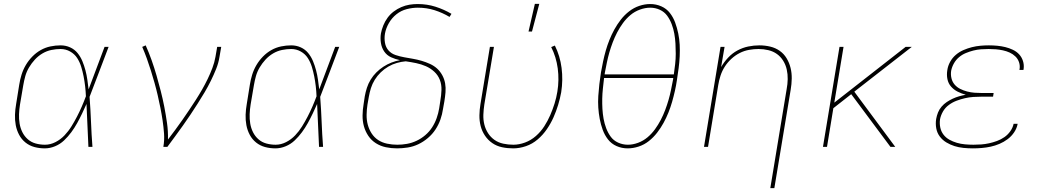

<svg xmlns="http://www.w3.org/2000/svg" viewBox="-20 -764 5440 999"><path d="M213 8Q185 8 159 1Q133 -6 112.5 -22.5Q92 -39 79.5 -62.5Q67 -86 62 -112.5Q57 -139 58 -167Q59 -195 64 -223L80 -323Q84 -349 92 -375Q100 -401 114 -425Q128 -449 148 -469.5Q168 -490 192 -503.5Q216 -517 242.5 -522.5Q269 -528 295 -528Q322 -528 345 -517.5Q368 -507 383.5 -488Q399 -469 408.5 -446Q418 -423 424.5 -398.5Q431 -374 434.5 -349Q438 -324 441 -299Q462 -354 482.5 -409.5Q503 -465 524 -520H545Q520 -455 495.5 -389.5Q471 -324 446 -260Q451 -195 453.5 -130Q456 -65 461 0H440Q437 -56 435 -111.5Q433 -167 430 -223Q419 -198 407 -173Q395 -148 381.5 -123.5Q368 -99 351 -76Q334 -53 313.5 -33.5Q293 -14 266.5 -3Q240 8 213 8ZM214 -11Q242 -11 268.5 -24.5Q295 -38 315.5 -59.5Q336 -81 351.5 -106Q367 -131 380.5 -157Q394 -183 405.5 -209.5Q417 -236 427 -263Q426 -289 423 -315Q420 -341 415 -366.5Q410 -392 402.5 -416.5Q395 -441 381.5 -462Q368 -483 345 -496Q322 -509 295 -509Q272 -509 247.5 -504Q223 -499 201 -486Q179 -473 161.5 -454Q144 -435 131 -413Q118 -391 111.5 -367.5Q105 -344 101 -320L84 -220Q80 -195 79 -170Q78 -145 82 -121Q86 -97 96.5 -76Q107 -55 124.5 -39.5Q142 -24 165.5 -17.5Q189 -11 214 -11Z M830 0Q836 -35 833.5 -69.5Q831 -104 826 -137.5Q821 -171 814.5 -203.5Q808 -236 800.5 -268.5Q793 -301 784 -333Q775 -365 765 -397Q755 -429 744 -459.5Q733 -490 720 -520L738 -528Q755 -490 769 -450.5Q783 -411 794.5 -371Q806 -331 816.5 -290Q827 -249 835 -207.5Q843 -166 849 -124Q855 -82 854 -38Q873 -63 892 -88.5Q911 -114 929 -140Q947 -166 964.5 -192Q982 -218 999 -244.5Q1016 -271 1031.5 -298Q1047 -325 1060.5 -353Q1074 -381 1085 -410Q1096 -439 1101 -468L1110 -520H1131L1122 -468Q1117 -436 1104.5 -405Q1092 -374 1077 -343.5Q1062 -313 1044.5 -283.5Q1027 -254 1008.5 -225Q990 -196 971 -167.5Q952 -139 932 -111Q912 -83 891.5 -55Q871 -27 851 0Z M1413 8Q1385 8 1359 1Q1333 -6 1312.5 -22.5Q1292 -39 1279.5 -62.5Q1267 -86 1262 -112.5Q1257 -139 1258 -167Q1259 -195 1264 -223L1280 -323Q1284 -349 1292 -375Q1300 -401 1314 -425Q1328 -449 1348 -469.5Q1368 -490 1392 -503.5Q1416 -517 1442.5 -522.5Q1469 -528 1495 -528Q1522 -528 1545 -517.5Q1568 -507 1583.5 -488Q1599 -469 1608.5 -446Q1618 -423 1624.5 -398.5Q1631 -374 1634.5 -349Q1638 -324 1641 -299Q1662 -354 1682.5 -409.5Q1703 -465 1724 -520H1745Q1720 -455 1695.5 -389.5Q1671 -324 1646 -260Q1651 -195 1653.5 -130Q1656 -65 1661 0H1640Q1637 -56 1635 -111.5Q1633 -167 1630 -223Q1619 -198 1607 -173Q1595 -148 1581.5 -123.5Q1568 -99 1551 -76Q1534 -53 1513.5 -33.5Q1493 -14 1466.5 -3Q1440 8 1413 8ZM1414 -11Q1442 -11 1468.5 -24.5Q1495 -38 1515.5 -59.5Q1536 -81 1551.5 -106Q1567 -131 1580.5 -157Q1594 -183 1605.5 -209.5Q1617 -236 1627 -263Q1626 -289 1623 -315Q1620 -341 1615 -366.5Q1610 -392 1602.5 -416.5Q1595 -441 1581.5 -462Q1568 -483 1545 -496Q1522 -509 1495 -509Q1472 -509 1447.5 -504Q1423 -499 1401 -486Q1379 -473 1361.5 -454Q1344 -435 1331 -413Q1318 -391 1311.5 -367.5Q1305 -344 1301 -320L1284 -220Q1280 -195 1279 -170Q1278 -145 1282 -121Q1286 -97 1296.5 -76Q1307 -55 1324.5 -39.5Q1342 -24 1365.5 -17.5Q1389 -11 1414 -11Z M2046 8Q2016 8 1987.5 2Q1959 -4 1935.5 -19Q1912 -34 1896.5 -57Q1881 -80 1873.5 -107Q1866 -134 1866.5 -164Q1867 -194 1872 -223L1878 -263Q1882 -285 1889 -307Q1896 -329 1908.5 -349.5Q1921 -370 1938 -387Q1955 -404 1975 -417Q1995 -430 2017 -438.5Q2039 -447 2061 -451Q2037 -456 2015 -466Q1993 -476 1979.5 -495.5Q1966 -515 1962 -540Q1958 -565 1962 -590Q1966 -611 1974.5 -632Q1983 -653 1996.5 -671.5Q2010 -690 2028.5 -704Q2047 -718 2068 -727Q2089 -736 2110.5 -739.5Q2132 -743 2153 -743Q2202 -743 2246 -729Q2290 -715 2329 -692L2319 -676Q2282 -698 2241 -711Q2200 -724 2154 -724Q2126 -724 2096.5 -716.5Q2067 -709 2043 -690Q2019 -671 2003.5 -644Q1988 -617 1983 -589Q1979 -565 1983 -541.5Q1987 -518 2001.5 -501.5Q2016 -485 2038.5 -477.5Q2061 -470 2083.5 -466Q2106 -462 2129 -458Q2152 -454 2174 -447.5Q2196 -441 2217 -431.5Q2238 -422 2254 -407.5Q2270 -393 2281 -373Q2292 -353 2296 -330.5Q2300 -308 2298 -284Q2296 -260 2292 -236L2285 -197Q2281 -169 2271.5 -142Q2262 -115 2246 -90.5Q2230 -66 2206.5 -46Q2183 -26 2156.5 -13.5Q2130 -1 2101.5 3.5Q2073 8 2046 8ZM2047 -11Q2072 -11 2097.5 -15.5Q2123 -20 2147.5 -31.5Q2172 -43 2193 -61Q2214 -79 2228.5 -101.5Q2243 -124 2252 -149.5Q2261 -175 2265 -200L2271 -239Q2276 -267 2277 -295.5Q2278 -324 2268.5 -348.5Q2259 -373 2239.5 -391Q2220 -409 2196 -419.5Q2172 -430 2145.5 -435.5Q2119 -441 2091 -445Q2068 -443 2045 -436.5Q2022 -430 2000.5 -417.5Q1979 -405 1961 -387.5Q1943 -370 1930 -349Q1917 -328 1910 -305.5Q1903 -283 1899 -260L1892 -220Q1888 -194 1887.5 -167Q1887 -140 1893.5 -115.5Q1900 -91 1913.5 -70Q1927 -49 1947.5 -35.5Q1968 -22 1994 -16.5Q2020 -11 2047 -11Z M2650 8Q2620 8 2592 2Q2564 -4 2541.5 -19.5Q2519 -35 2503.5 -58Q2488 -81 2481 -108Q2474 -135 2474.5 -164.5Q2475 -194 2480 -223L2529 -520H2550L2500 -220Q2496 -194 2495 -167.5Q2494 -141 2500 -116.5Q2506 -92 2519.5 -71Q2533 -50 2553 -36Q2573 -22 2598.5 -16.5Q2624 -11 2651 -11Q2681 -11 2712 -22.5Q2743 -34 2768.5 -56.5Q2794 -79 2812 -107Q2830 -135 2843 -165Q2856 -195 2865.5 -225.5Q2875 -256 2880 -287Q2890 -348 2882 -408Q2874 -468 2848 -519L2867 -527Q2894 -473 2902 -410.5Q2910 -348 2900 -284Q2894 -251 2884 -218Q2874 -185 2860 -153.5Q2846 -122 2825.5 -92Q2805 -62 2777.5 -38.5Q2750 -15 2716.5 -3.5Q2683 8 2650 8ZM2730 -600 2763 -744H2786L2748 -600Z M3246 8Q3215 8 3188 -4Q3161 -16 3143.5 -38.5Q3126 -61 3116 -88.5Q3106 -116 3100.5 -145Q3095 -174 3093 -204Q3091 -234 3093 -264.5Q3095 -295 3098.5 -326Q3102 -357 3107 -388Q3112 -416 3118 -444.5Q3124 -473 3132 -501Q3140 -529 3151 -556.5Q3162 -584 3176.5 -610.5Q3191 -637 3210 -661.5Q3229 -686 3253.5 -705Q3278 -724 3306.5 -733.5Q3335 -743 3363 -743Q3394 -743 3421 -731Q3448 -719 3465.5 -696.5Q3483 -674 3493 -646.5Q3503 -619 3509 -590Q3515 -561 3516.5 -531Q3518 -501 3516.5 -470.5Q3515 -440 3511 -409Q3507 -378 3502 -347Q3498 -319 3491.5 -290.5Q3485 -262 3477 -234Q3469 -206 3458 -178.5Q3447 -151 3432.5 -124.5Q3418 -98 3399 -73.5Q3380 -49 3356 -30Q3332 -11 3303 -1.5Q3274 8 3246 8ZM3126 -377H3486Q3490 -404 3493 -431Q3496 -458 3496 -484.5Q3496 -511 3494.5 -537.5Q3493 -564 3488.5 -589Q3484 -614 3475 -638Q3466 -662 3451.5 -682Q3437 -702 3413.5 -713Q3390 -724 3363 -724Q3337 -724 3309.5 -714Q3282 -704 3260 -685.5Q3238 -667 3221 -643.5Q3204 -620 3191 -595Q3178 -570 3168 -543.5Q3158 -517 3150.5 -491Q3143 -465 3137.5 -438Q3132 -411 3127 -385ZM3247 -11Q3273 -11 3300 -21Q3327 -31 3349 -49.5Q3371 -68 3388 -91.5Q3405 -115 3418 -140Q3431 -165 3441 -191.5Q3451 -218 3458.5 -244Q3466 -270 3471.5 -297Q3477 -324 3482 -350L3483 -358H3123Q3120 -331 3117 -304Q3114 -277 3113.5 -250.5Q3113 -224 3114.5 -197.5Q3116 -171 3120.5 -146Q3125 -121 3134 -97Q3143 -73 3157.5 -53Q3172 -33 3196 -22Q3220 -11 3247 -11Z M3988 215 4073 -300Q4078 -326 4078.5 -352Q4079 -378 4073.5 -402.5Q4068 -427 4055 -448Q4042 -469 4022.5 -483Q4003 -497 3978 -503Q3953 -509 3927 -509Q3903 -509 3877.5 -504.5Q3852 -500 3828.5 -488Q3805 -476 3785 -457.5Q3765 -439 3751 -417Q3737 -395 3729 -370.5Q3721 -346 3717 -321L3664 0H3643L3729 -520H3750L3732 -415Q3747 -441 3768.5 -464Q3790 -487 3817 -501.5Q3844 -516 3873 -522Q3902 -528 3931 -528Q3960 -528 3987.5 -521.5Q4015 -515 4037 -499.5Q4059 -484 4073 -460.5Q4087 -437 4093.5 -410.5Q4100 -384 4099.5 -355Q4099 -326 4094 -297L4009 215Z M4613 0 4409 -274 4316 -201 4283 0H4262L4348 -520H4369L4321 -230L4692 -520H4724L4425 -287L4638 0Z M5042 8Q5017 8 4992.5 5.5Q4968 3 4946 -4Q4924 -11 4904 -23Q4884 -35 4870 -53.5Q4856 -72 4851.5 -96Q4847 -120 4851 -145Q4854 -162 4860.5 -178.5Q4867 -195 4879 -209Q4891 -223 4906 -233Q4921 -243 4937 -250.5Q4953 -258 4970.5 -263Q4988 -268 5005 -271Q4983 -277 4963 -287Q4943 -297 4928.5 -313.5Q4914 -330 4909.5 -352.5Q4905 -375 4909 -399Q4912 -421 4923.5 -442Q4935 -463 4953 -478.5Q4971 -494 4993 -503.5Q5015 -513 5037 -518.5Q5059 -524 5081 -526Q5103 -528 5125 -528Q5147 -528 5168.5 -526Q5190 -524 5210.5 -519Q5231 -514 5250 -505Q5269 -496 5282.5 -481.5Q5296 -467 5302.5 -447Q5309 -427 5306 -405L5305 -400H5284L5285 -404Q5288 -423 5282 -440.5Q5276 -458 5263 -470.5Q5250 -483 5233.5 -490.5Q5217 -498 5198.5 -502Q5180 -506 5161.5 -507.5Q5143 -509 5124 -509Q5104 -509 5084 -507.5Q5064 -506 5044.5 -501Q5025 -496 5005.5 -488Q4986 -480 4970 -466.5Q4954 -453 4943.5 -434.5Q4933 -416 4929 -396Q4926 -376 4930.5 -357Q4935 -338 4947 -324Q4959 -310 4976 -301.5Q4993 -293 5012 -288Q5031 -283 5050.5 -281.5Q5070 -280 5090 -280H5150L5147 -261H5087Q5066 -261 5044 -259.5Q5022 -258 5000.5 -253Q4979 -248 4957.5 -240Q4936 -232 4917 -218Q4898 -204 4886.5 -184Q4875 -164 4871 -143Q4868 -121 4872.5 -100Q4877 -79 4889.5 -63Q4902 -47 4920 -37Q4938 -27 4958.5 -21Q4979 -15 5001 -13Q5023 -11 5045 -11Q5065 -11 5085.5 -12.5Q5106 -14 5126.5 -18.5Q5147 -23 5167.5 -30.5Q5188 -38 5206 -50.5Q5224 -63 5237 -81.5Q5250 -100 5254 -120H5275Q5271 -97 5257 -76Q5243 -55 5223 -40Q5203 -25 5180.5 -15.5Q5158 -6 5135 -1Q5112 4 5088.5 6Q5065 8 5042 8Z"/></svg>

Font: Iosevka Thin Extended Oblique
Style: Regular
Weight: 100
Width: 7
Italic angle: -9°
Monospace: yes
Designer: Belleve Invis
Foundry: Belleve Invis
Version: Version 32.5.0; ttfautohint (v1.8.4)